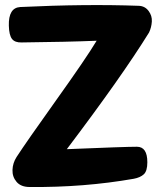

<svg xmlns="http://www.w3.org/2000/svg" viewBox="-20 -707 646 773"><path d="M46.9 -75.2Q86.9 -136.7 206.5 -304.2Q326.2 -471.7 369.1 -543Q251 -538.1 67.4 -536.1Q40 -535.2 28.3 -550.3Q16.6 -565.4 15.6 -603.5Q13.7 -675.8 61.5 -678.7Q325.2 -691.4 539.1 -683.6Q563.5 -682.6 578.1 -663.1Q592.8 -643.6 591.3 -620.1Q589.8 -596.7 580.1 -576.2Q470.7 -399.4 249 -106.4Q483.4 -116.2 531.2 -116.2Q573.2 -116.2 573.2 -53.7Q573.2 -18.6 559.1 -5.4Q544.9 7.8 518.6 12.7Q318.4 47.9 99.6 45.9Q64.5 45.9 46.9 25.4Q29.3 4.9 30.3 -22.9Q31.2 -50.8 46.9 -75.2Z"/></svg>

Font: Gen Jyuu GothicX Heavy
Style: Bold
Weight: 900
Designer: [Source Han Sans]
Ryoko NISHIZUKA  (kana & ideographs); Paul D. Hunt (Latin, Greek & Cyrillic); Wenlong ZHANG  (bopomofo
Version: Version 1.002.20150607